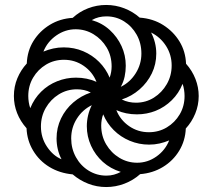

<svg xmlns="http://www.w3.org/2000/svg" viewBox="-20 -744 858 774"><path d="M408 10Q370 10 335.5 -3.5Q301 -17 273 -41Q220 -46 179 -71Q138 -96 113.5 -137Q89 -178 87 -227Q62 -255 49 -288Q36 -321 36 -357Q36 -395 50 -428.5Q64 -462 88 -488Q90 -539 115 -579Q140 -619 181 -644Q222 -669 273 -672Q300 -697 335 -710.5Q370 -724 408 -724Q446 -724 481 -710.5Q516 -697 543 -673Q597 -669 638 -643Q679 -617 703.5 -577Q728 -537 730 -487Q755 -459 768 -425.5Q781 -392 781 -357Q781 -320 767 -286Q753 -252 729 -226Q727 -177 702.5 -136.5Q678 -96 637 -71Q596 -46 545 -42Q517 -17 481.5 -3.5Q446 10 408 10ZM228 -102Q218 -121 213 -142.5Q208 -164 208 -186Q208 -229 226 -266.5Q244 -304 275.5 -331Q307 -358 346 -371Q333 -378 318.5 -381Q304 -384 290 -384Q250 -384 217 -363.5Q184 -343 164.5 -309Q145 -275 145 -234Q145 -189 169.5 -152.5Q194 -116 228 -102ZM409 -36Q425 -36 439.5 -40Q454 -44 467 -51Q425 -64 394.5 -91.5Q364 -119 347 -156.5Q330 -194 330 -235Q330 -257 335 -278.5Q340 -300 350 -320Q313 -302 290 -266Q267 -230 267 -186Q267 -145 286 -110.5Q305 -76 337.5 -56Q370 -36 409 -36ZM102 -308Q118 -347 146 -374.5Q174 -402 210.5 -416.5Q247 -431 286 -431Q331 -431 369 -414Q353 -454 317.5 -478.5Q282 -503 238 -503Q198 -503 165.5 -483.5Q133 -464 113.5 -431Q94 -398 94 -357Q94 -345 96 -332Q98 -319 102 -308ZM533 -88Q575 -88 610.5 -113Q646 -138 662 -178Q643 -170 623 -165.5Q603 -161 581 -161Q540 -161 503 -176.5Q466 -192 438.5 -219.5Q411 -247 396 -283Q392 -273 390 -261Q388 -249 388 -238Q388 -196 408 -162Q428 -128 461 -108Q494 -88 533 -88ZM422 -431Q426 -442 428 -453.5Q430 -465 430 -476Q430 -519 410 -552.5Q390 -586 357 -606Q324 -626 285 -626Q243 -626 207 -601Q171 -576 155 -536Q174 -544 194.5 -548.5Q215 -553 237 -553Q279 -553 315.5 -537.5Q352 -522 379.5 -494.5Q407 -467 422 -431ZM580 -211Q620 -211 652.5 -230.5Q685 -250 704.5 -283Q724 -316 724 -357Q724 -369 722 -382Q720 -395 716 -406Q701 -368 672.5 -340Q644 -312 608 -297.5Q572 -283 532 -283Q487 -283 449 -300Q465 -260 500.5 -235.5Q536 -211 580 -211ZM467 -394Q504 -412 527 -448.5Q550 -485 550 -528Q550 -570 531 -604Q512 -638 480 -658Q448 -678 409 -678Q393 -678 378.5 -674.5Q364 -671 350 -663Q392 -651 422.5 -623Q453 -595 470 -558Q487 -521 487 -479Q487 -457 482.5 -435.5Q478 -414 467 -394ZM528 -330Q568 -330 600.5 -350.5Q633 -371 652.5 -405Q672 -439 672 -480Q672 -523 649.5 -558.5Q627 -594 589 -613Q599 -594 604.5 -572.5Q610 -551 610 -528Q610 -485 592 -448Q574 -411 542.5 -383.5Q511 -356 471 -343Q485 -336 499.5 -333Q514 -330 528 -330Z"/></svg>

Font: Noto Sans Armenian
Style: Bold
Weight: 700
Version: Version 2.007